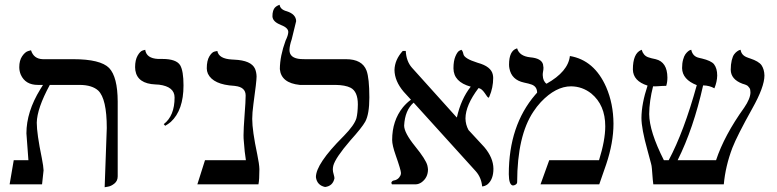

<svg xmlns="http://www.w3.org/2000/svg" viewBox="-20 -766 3229 798"><path d="M415 12.2 423.8 -233.9Q423.8 -355.5 388.2 -389.6Q362.8 -412.6 312 -413.1H187Q133.8 -314.9 132.8 -255.9Q132.8 -210.9 153.8 -108.9Q160.6 -74.2 161.1 -58.1L154.8 0H20L37.1 -100.1H98.1Q97.2 -117.2 93.3 -164.6Q89.8 -206.5 89.8 -211.9Q89.8 -301.3 147.5 -395Q152.8 -403.3 158.7 -413.1H137.2Q85.4 -413.1 66.4 -455.6Q60.1 -470.7 60.1 -486.8Q60.1 -514.6 72 -532.2Q84 -549.8 96.7 -553.7L108.9 -557.1Q120.1 -521 158.2 -520H284.2Q397.5 -520 433.6 -483.4Q468.8 -446.3 469.2 -344.2V-33.2Q469.2 -14.2 455.6 -3.2Q441.9 7.8 428.7 9.8Z M666.5 -243.2 660.6 -250Q705.6 -284.7 705.6 -360.8Q705.6 -405.8 641.1 -414.1Q633.8 -415 626.5 -415Q551.3 -418 542.5 -473.6Q541.5 -480.5 541.5 -486.8Q541.5 -516.6 552 -534.9Q562.5 -553.2 573.2 -556.2L583.5 -559.1Q588.4 -523.4 637.2 -521Q644 -521 654.8 -521Q712.9 -521 729 -494.6Q742.7 -470.7 742.7 -411.1Q742.7 -308.1 689.9 -259.3Q678.2 -249.5 666.5 -243.2Z M1028.3 -272Q1028.3 -223.1 1049.3 -124Q1057.6 -84 1058.1 -63Q1058.1 -18.6 1054.2 0H800.3L832 -100.1H1002Q996.6 -132.3 993.2 -181.2Q992.2 -189 992.2 -204.1Q992.2 -230.5 996.6 -289.1Q1001 -345.2 1001 -369.1Q1001 -403.8 957.5 -408.7Q955.6 -408.7 954.1 -409.2Q866.2 -414.1 844.2 -459.5Q839.4 -470.7 839.4 -481.9Q839.4 -514.2 850.3 -532Q861.3 -549.8 872.1 -551.8L883.3 -554.2Q889.2 -521.5 944.3 -518.6Q948.7 -518.6 953.1 -518.1Q1024.4 -515.1 1040 -480Q1045.9 -465.8 1046.4 -448.2Q1046.4 -427.7 1033.2 -333Q1028.3 -296.4 1028.3 -272Z M1183.1 -558.1Q1183.1 -523.9 1230 -520.5Q1238.3 -520 1248 -520H1418Q1485.4 -520 1503.4 -472.7Q1515.1 -440.9 1515.1 -360.8Q1515.1 -291.5 1498 -260.3Q1484.4 -235.8 1436 -182.1Q1373.5 -109.4 1365.2 -77.1Q1363.3 -68.4 1363.3 -61Q1363.3 -52.7 1367.2 -40Q1370.1 -29.8 1370.1 -24.9Q1363.3 7.3 1331.1 11.2Q1297.4 3.9 1293 -29.8Q1293 -85 1405.8 -197.8L1406.7 -198.7L1407.7 -199.7L1409.2 -201.2Q1453.1 -246.1 1461.4 -274.9Q1466.8 -295.9 1467.3 -332Q1467.3 -385.7 1437 -401.4Q1414.6 -412.6 1374 -413.1H1226.1Q1148.4 -420.9 1143.1 -479Q1143.6 -533.7 1167 -597.2Q1177.7 -619.1 1178.2 -632.8Q1178.2 -650.9 1146.5 -662.6L1146 -663.1Q1113.3 -675.8 1112.3 -698.2Q1112.3 -711.4 1115.2 -720.7Q1118.2 -730 1122.6 -734.4Q1127 -738.8 1131.6 -741.5Q1136.2 -744.1 1139.2 -745.1L1142.1 -746.1Q1145 -726.1 1171.9 -719.2Q1210 -707 1210.9 -678.2L1192.4 -602.5Q1183.6 -576.7 1183.1 -558.1Z M2029.8 -441.9Q2029.8 -401.9 2014.2 -365.2Q2011.7 -359.9 2010.7 -359.9Q2006.8 -359.9 1994.6 -379.4Q1981.4 -398.4 1968.8 -399.9Q1915 -328.6 1914.6 -273.9Q1915 -248 1927.2 -225.6L1992.7 -154.8Q2030.3 -110.4 2030.8 -64.9Q2030.8 -20 2005.9 0.5Q1995.1 8.3 1983.9 8.8Q1980.5 -28.3 1957.5 -54.2L1699.2 -339.4Q1663.1 -308.1 1659.7 -244.1Q1659.7 -214.4 1705.1 -158.2Q1750 -103 1756.3 -78.1Q1758.3 -69.3 1758.8 -62Q1758.8 -27.3 1731.4 -7.8Q1720.2 -0.5 1709.5 0H1608.9Q1606.9 -4.4 1606.4 -5.9Q1607.9 -12.2 1613.8 -15.1Q1635.7 -18.1 1644.5 -37.1Q1646.5 -42.5 1646.5 -46.9Q1646.5 -58.6 1624.5 -121.1Q1609.9 -162.6 1609.9 -184.1Q1609.9 -264.6 1654.8 -320.3Q1670.4 -338.9 1688 -351.6L1657.7 -384.8Q1620.1 -429.2 1619.6 -475.1Q1620.6 -517.6 1653.8 -554.2H1666.5Q1668.5 -511.7 1691.9 -484.9L1877.4 -278.8L1878.9 -277.8Q1896 -354.5 1936.5 -405.8Q1865.2 -425.3 1864.7 -481.9Q1864.7 -512.7 1872.8 -531.7Q1880.9 -550.8 1889.2 -555.2L1897.5 -559.1Q1903.3 -554.7 1906.2 -540.5Q1910.2 -522.5 1962.9 -505.9Q1964.8 -505.4 1965.8 -504.9Q2021.5 -489.7 2028.3 -455.6Q2029.8 -448.2 2029.8 -441.9Z M2348.6 -533.2Q2450.2 -516.1 2499.5 -403.8Q2529.3 -335 2529.8 -252Q2529.8 -173.3 2499.5 -83L2470.7 0H2226.6L2262.7 -100.1H2469.7Q2495.6 -183.1 2495.6 -241.2Q2495.6 -329.6 2437.5 -377.4Q2400.4 -406.7 2353.5 -407.2Q2290 -407.2 2228 -341.8Q2210.4 -322.8 2196.8 -301.8Q2129.9 -201.7 2129.4 -8.8Q2129.4 -0.5 2117.7 3.9Q2114.7 4.9 2111.8 4.9Q2095.2 2.9 2094.7 -42Q2094.7 -244.1 2204.6 -372.1Q2209 -377 2212.4 -380.9Q2212.4 -405.3 2190.9 -414.1Q2179.2 -418.5 2157.7 -422.9Q2106 -434.1 2097.2 -481.9Q2095.7 -489.7 2095.7 -497.1Q2095.7 -554.2 2127.4 -564.5Q2129.9 -564.9 2129.4 -564.9Q2138.7 -532.7 2183.6 -527.8Q2229.5 -523.9 2236.8 -499Q2238.3 -492.2 2238.8 -484.9Q2238.8 -475.6 2236.8 -466.8Q2235.4 -458.5 2235.8 -453.1Q2236.8 -428.2 2251.5 -418Q2341.3 -468.3 2348.6 -533.2Z M3157.2 -452.1Q3157.2 -404.8 3106.4 -314.5Q3043.5 -201.7 3023.9 -151.4Q2995.1 -75.2 2988.3 0H2695.3Q2693.8 -6.8 2689.5 -64.5Q2688.5 -77.6 2686 -85.9Q2680.7 -106.4 2670.9 -142.1Q2646 -231.4 2646 -275.9Q2646.5 -335.4 2671.4 -410.2Q2611.3 -429.2 2610.4 -477.1Q2610.4 -543.5 2644.5 -558.1Q2644.5 -558.1 2647 -559.1Q2653.8 -535.6 2673.3 -528.3Q2685.1 -523.9 2705.1 -520Q2753.4 -508.3 2753.9 -443.8Q2753.9 -424.3 2749 -409.2Q2733.9 -409.2 2715.3 -407.7Q2701.7 -406.7 2694.3 -407.2Q2678.7 -346.2 2678.2 -292Q2678.7 -219.7 2739.3 -100.1H2759.3Q2822.8 -219.2 2876 -412.1Q2815.9 -435.5 2814.9 -482.9Q2814.9 -502.9 2819.1 -518.1Q2823.2 -533.2 2828.6 -540.5Q2834 -547.9 2839.6 -552.5Q2845.2 -557.1 2849.1 -558.1L2853 -559.1Q2858.9 -531.7 2884.3 -525.9Q2886.2 -525.4 2890.1 -524.4Q2895 -523.4 2897 -522.9Q2935.1 -513.7 2947.3 -499.5Q2960.9 -481.9 2960.9 -452.1Q2960.4 -426.3 2949.2 -398.9Q2929.2 -410.6 2902.3 -411.1Q2862.3 -231.9 2796.4 -100.1H2956.1Q2990.2 -203.1 3073.2 -318.8Q3098.6 -356 3099.1 -381.8Q3099.1 -387.7 3098.1 -392.8Q3097.2 -397.9 3094.2 -401.4Q3091.3 -404.8 3089.1 -407.5Q3086.9 -410.2 3082.5 -412.1Q3078.1 -414.1 3076.7 -414.6Q3075.2 -415 3070.8 -416.5L3065.9 -418Q3017.6 -436 3017.1 -476.1Q3017.1 -498 3021.2 -515.1Q3025.4 -532.2 3031.2 -540Q3037.1 -547.9 3043.7 -552.5Q3050.3 -557.1 3054.2 -558.1L3058.1 -559.1Q3061.5 -535.6 3086.9 -526.9Q3088.4 -526.4 3090.8 -525.4Q3096.2 -523.4 3098.1 -522.9Q3133.3 -511.2 3145 -495.1Q3156.7 -477.5 3157.2 -452.1Z"/></svg>

Font: Linux Libertine Display O
Style: Regular
Weight: 400
Designer: Philipp H. Poll
Foundry: Philipp H. Poll
Version: Version 5.0.9